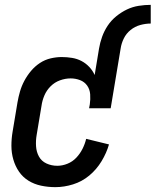

<svg xmlns="http://www.w3.org/2000/svg" viewBox="-20 -763 641 791"><path d="M388 -563Q392 -587 400.5 -611Q409 -635 423.5 -657Q438 -679 459 -696Q480 -713 503 -724Q526 -735 551.5 -739Q577 -743 601 -743V-666Q580 -666 558 -660Q536 -654 518 -639.5Q500 -625 490 -604.5Q480 -584 477 -563ZM208 8Q178 8 149.5 2Q121 -4 97.5 -18.5Q74 -33 58.5 -55.5Q43 -78 35 -105.5Q27 -133 27 -162.5Q27 -192 32 -221L52 -341Q56 -364 62.5 -386.5Q69 -409 80.5 -430.5Q92 -452 108 -471Q124 -490 144.5 -503.5Q165 -517 188.5 -522.5Q212 -528 234 -528Q256 -528 277 -524.5Q298 -521 316 -511.5Q334 -502 348 -487Q362 -472 370 -454L388 -563H477L436 -317H347L350 -333Q353 -354 351.5 -374.5Q350 -395 339 -410.5Q328 -426 309.5 -433Q291 -440 271 -440Q249 -440 227 -432Q205 -424 188.5 -407.5Q172 -391 163 -370Q154 -349 151 -327L131 -207Q127 -184 128.5 -160.5Q130 -137 140.5 -118Q151 -99 171.5 -89.5Q192 -80 216 -80Q237 -80 258 -88.5Q279 -97 294.5 -113.5Q310 -130 320 -150Q330 -170 335 -191L429 -168Q419 -133 398.5 -99Q378 -65 348 -40Q318 -15 281 -3.5Q244 8 208 8Z"/></svg>

Font: Iosevka Semibold
Style: Italic
Weight: 600
Italic angle: -9°
Monospace: yes
Designer: Belleve Invis
Foundry: Belleve Invis
Version: Version 32.5.0; ttfautohint (v1.8.4)